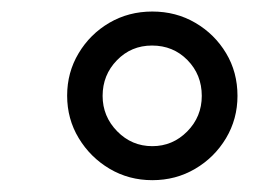

<svg xmlns="http://www.w3.org/2000/svg" viewBox="-20 -717 440 328"><path d="M385.7 -553.2Q385.7 -513.7 366 -480.7Q346.2 -447.8 313.2 -428.5Q280.3 -409.2 240.2 -409.2Q200.2 -409.2 167.2 -428.7Q134.3 -448.2 114.5 -481Q94.7 -513.7 94.7 -553.7Q94.7 -593.3 114.3 -626Q133.8 -658.7 166.7 -678Q199.7 -697.3 240.2 -697.3Q280.8 -697.3 313.7 -678Q346.7 -658.7 366.2 -626.2Q385.7 -593.8 385.7 -553.2ZM324.7 -553.2Q324.7 -589.4 300.3 -614.3Q275.9 -639.2 239.7 -639.2Q204.1 -639.2 179.7 -614Q155.3 -588.9 155.3 -553.2Q155.3 -518.1 180.2 -492.7Q205.1 -467.3 240.2 -467.3Q274.9 -467.3 299.8 -492.4Q324.7 -517.6 324.7 -553.2Z"/></svg>

Font: Arimo Medium
Style: Italic
Weight: 500
Italic angle: -12°
Designer: Steve Matteson
Foundry: Monotype Imaging Inc.
Version: Version 1.33